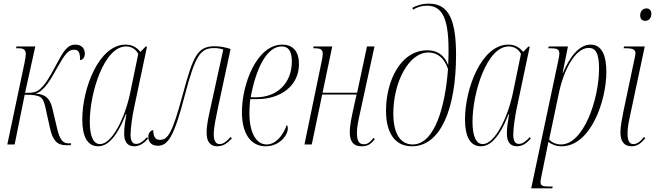

<svg xmlns="http://www.w3.org/2000/svg" viewBox="-20 -790 3582 1050"><path d="M341 4H367L369 -6H357C328 -6 308 -17 291 -93L266 -199C253 -253 226 -276 173 -278C220 -289 258 -356 292 -418C335 -494 353 -518 385 -518C410 -518 418 -504 418 -461C431 -462 444 -474 444 -497C444 -523 428 -546 392 -546C348 -546 326 -509 287 -435C253 -372 231 -332 201 -305C181 -287 167 -282 117 -282L173 -536H70L68 -526H83C106 -526 121 -520 121 -494C121 -483 118 -465 113 -441L20 0H60L115 -272C203 -272 215 -261 228 -204L253 -91C268 -21 293 4 341 4Z M517 10C566 10 617 -35 668 -165H671C665 -130 659 -93 659 -61C659 -18 674 10 714 10C745 10 769 -8 790 -33L784 -40C762 -16 744 -3 725 -3C703 -3 694 -21 694 -54C694 -89 704 -158 713 -199L784 -535H776L748 -506C731 -527 707 -546 667 -546C520 -546 430 -305 430 -137C430 -45 457 10 517 10ZM527 -2C494 -2 471 -38 471 -124C471 -284 550 -536 669 -536C697 -536 723 -522 736 -495L692 -282C663 -143 592 -2 527 -2Z M1169 10C1203 10 1226 -10 1248 -33L1241 -41C1219 -16 1201 -2 1181 -2C1158 -2 1149 -23 1149 -56C1149 -94 1162 -152 1171 -196L1241 -522C1214 -531 1185 -537 1154 -537C1061 -537 1037 -486 981 -279C923 -63 899 -25 854 -25C827 -25 818 -48 818 -78C803 -78 791 -61 791 -42C791 -17 805 7 843 7C899 7 932 -43 991 -270C1048 -486 1075 -527 1151 -527C1169 -527 1184 -525 1201 -519L1132 -204C1120 -149 1110 -108 1110 -64C1110 -17 1128 10 1169 10Z M1433 10C1506 10 1554 -48 1554 -88C1554 -100 1551 -104 1548 -106C1528 -49 1488 0 1438 0C1379 0 1344 -68 1344 -170C1344 -201 1347 -240 1349 -248H1387C1513 -248 1615 -319 1615 -440C1615 -507 1583 -546 1524 -546C1384 -546 1303 -330 1303 -177C1303 -54 1355 10 1433 10ZM1381 -258H1351C1380 -418 1440 -536 1520 -536C1557 -536 1576 -512 1576 -454C1576 -334 1494 -258 1381 -258Z M1957 10C1992 10 2008 -2 2030 -29L2023 -36C2003 -11 1989 -1 1970 -1C1939 -1 1932 -26 1932 -64C1932 -96 1938 -124 1954 -196L2028 -536H1987L1933 -283H1744L1797 -536H1695L1693 -526H1700C1735 -526 1745 -519 1745 -494C1745 -486 1743 -474 1740 -459L1645 0H1685L1742 -273H1930L1913 -197C1903 -149 1893 -107 1893 -66C1893 -27 1905 10 1957 10Z M2233 10C2390 10 2474 -197 2474 -489C2474 -678 2436 -770 2326 -770C2286 -770 2253 -758 2235 -747L2239 -737C2258 -750 2286 -759 2315 -759C2415 -759 2441 -658 2431 -434C2409 -492 2368 -515 2317 -515C2170 -515 2091 -346 2091 -185C2091 -67 2137 10 2233 10ZM2237 0C2179 0 2131 -45 2131 -170C2131 -338 2214 -503 2323 -503C2374 -503 2411 -470 2430 -413C2416 -215 2359 0 2237 0Z M2610 10C2659 10 2710 -35 2761 -165H2764C2758 -130 2752 -93 2752 -61C2752 -18 2767 10 2807 10C2838 10 2862 -8 2883 -33L2877 -40C2855 -16 2837 -3 2818 -3C2796 -3 2787 -21 2787 -54C2787 -89 2797 -158 2806 -199L2877 -535H2869L2841 -506C2824 -527 2800 -546 2760 -546C2613 -546 2523 -305 2523 -137C2523 -45 2550 10 2610 10ZM2620 -2C2587 -2 2564 -38 2564 -124C2564 -284 2643 -536 2762 -536C2790 -536 2816 -522 2829 -495L2785 -282C2756 -143 2685 -2 2620 -2Z M3027 -430 2885 240H3000L3003 230H2988C2951 230 2936 228 2936 206C2936 200 2937 189 2941 173L2969 36C2972 22 2974 11 2979 -14C2998 0 3020 10 3051 10C3210 10 3296 -238 3296 -397C3296 -491 3269 -546 3210 -546C3146 -546 3095 -477 3059 -392H3057L3086 -536H2981L2978 -526H2989C3024 -526 3039 -522 3039 -497C3039 -485 3034 -462 3027 -430ZM3048 0C3016 0 2992 -16 2983 -27L3039 -293C3061 -395 3122 -528 3199 -528C3237 -528 3256 -500 3256 -415C3256 -248 3172 0 3048 0Z M3508 -676C3528 -676 3542 -691 3542 -715C3542 -735 3530 -744 3515 -744C3495 -744 3481 -728 3481 -706C3481 -685 3493 -676 3508 -676ZM3434 10C3466 10 3486 -7 3509 -34L3502 -41C3482 -15 3463 -2 3444 -2C3420 -2 3412 -23 3412 -60C3412 -74 3413 -100 3422 -140L3506 -536H3393L3390 -526H3404C3444 -526 3455 -517 3455 -499C3455 -493 3454 -484 3451 -473L3390 -184C3382 -143 3373 -100 3373 -66C3373 -17 3393 10 3434 10Z"/></svg>

Font: Noto Serif Display ExtraCondensed ExtraLight
Style: Italic
Weight: 200
Width: 2
Italic angle: -12°
Designer: Monotype Design Team
Foundry: Monotype Imaging Inc.
Version: Version 2.009